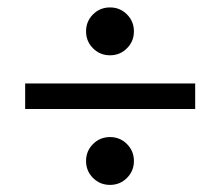

<svg xmlns="http://www.w3.org/2000/svg" viewBox="-20 -595 589 525"><path d="M513.7 -366.7V-296.9H48.8V-366.7ZM280.8 -89.4Q253.4 -89.4 234.4 -108.4Q215.3 -127.4 215.3 -154.8Q215.3 -182.1 234.4 -201.2Q253.4 -220.2 280.8 -220.2Q308.1 -220.2 327.1 -201.2Q346.2 -182.1 346.2 -154.8Q346.2 -127.4 327.1 -108.4Q308.1 -89.4 280.8 -89.4ZM280.8 -443.8Q253.4 -443.8 234.4 -462.9Q215.3 -481.9 215.3 -509.3Q215.3 -536.6 234.4 -555.7Q253.4 -574.7 280.8 -574.7Q308.1 -574.7 327.1 -555.7Q346.2 -536.6 346.2 -509.3Q346.2 -481.9 327.1 -462.9Q308.1 -443.8 280.8 -443.8Z"/></svg>

Font: Tinos
Style: Bold Italic
Weight: 700
Italic angle: -16.333°
Designer: Steve Matteson
Foundry: Monotype Imaging Inc.
Version: Version 1.23